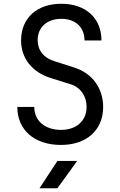

<svg xmlns="http://www.w3.org/2000/svg" viewBox="-20 -760 640 1020"><path d="M304 10C440 10 528 -69 528 -192C528 -291 470 -370 378 -400L266 -436C212 -453 180 -493 180 -547C180 -615 230 -660 306 -660C381 -660 429 -615 429 -545H519C519 -664 435 -740 306 -740C176 -740 92 -664 92 -545C92 -451 150 -377 248 -346L356 -312C408 -296 440 -249 440 -192C440 -119 387 -70 304 -70C218 -70 162 -119 162 -192H72C72 -69 163 10 304 10ZM285 240 390 95H285L190 240Z"/></svg>

Font: Tekne LDO
Style: Regular
Weight: 400
Monospace: yes
Designer: Alessio Laiso, Mario Rullo, Paolo Rosset
Foundry: Alessio Laiso
Version: Version 1.000;hotconv 1.0.109;makeotfexe 2.5.65596